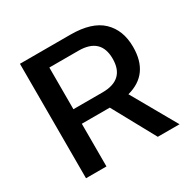

<svg xmlns="http://www.w3.org/2000/svg" viewBox="-155 -858 1021 1017"><g transform="rotate(-30 356.0 -350.0)"><path d="M386 -261H215V0H90V-700H399Q529 -700 591.5 -640.5Q654 -581 654 -478Q654 -312 507 -273L662 0H529ZM215 -350H393Q529 -350 529 -478Q529 -605 393 -605H215Z"/></g></svg>

Font: Fivo Sans Med
Style: Regular
Weight: 450
Designer: Alexander Slobzheninov
Foundry: Alexander Slobzheninov
Version: 1.0